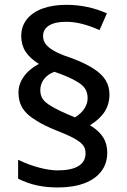

<svg xmlns="http://www.w3.org/2000/svg" viewBox="-20 -786 536 812"><path d="M56.6 -30.3V-110.4Q98.6 -89.8 143.8 -77.6Q189 -65.4 223.6 -65.4Q281.7 -65.4 311.8 -83.7Q341.8 -102.1 341.8 -137.2Q341.8 -156.2 333.5 -168.7Q325.2 -181.2 305.2 -193.8Q281.2 -209.5 224.1 -231.9Q166.5 -254.9 136.2 -274.4Q112.3 -288.6 97.2 -302.7Q82 -316.9 72.8 -333Q58.1 -359.4 58.1 -394.5Q58.1 -430.7 81.1 -462.6Q104 -494.6 144.5 -515.6Q106 -539.6 87.9 -567.9Q69.8 -596.2 69.8 -633.8Q69.8 -674.3 93.3 -704.1Q116.7 -733.9 159.7 -749.8Q202.6 -765.6 260.7 -765.6Q351.1 -765.6 432.1 -729.5L400.9 -658.7Q360.4 -676.8 325.9 -685.3Q291.5 -693.8 259.3 -693.8Q212.4 -693.8 187.3 -678Q162.1 -662.1 162.1 -633.8Q162.1 -611.3 177.5 -594.5Q192.9 -577.6 225.6 -562Q247.6 -551.8 280.3 -541Q339.8 -519 375.5 -495.8Q411.1 -472.7 427 -446.3Q442.9 -419.9 442.9 -386.7Q442.9 -346.2 423.1 -314.5Q403.3 -282.7 360.4 -256.3Q397.5 -234.4 415.5 -206.3Q433.6 -178.2 433.6 -140.6Q433.6 -94.7 408.4 -61.5Q383.3 -28.3 336.2 -10.7Q289.1 6.8 224.1 6.8Q176.8 6.8 136.2 -2Q95.7 -10.7 56.6 -30.3ZM350.6 -370.6Q350.6 -395 339.1 -412.1Q327.6 -429.2 300.3 -443.8Q272.5 -460.4 210.4 -482.4Q182.6 -472.7 166.5 -451.9Q150.4 -431.2 150.4 -404.8Q150.4 -382.3 161.1 -366.9Q171.9 -351.6 196.3 -337.4Q226.1 -318.8 296.9 -289.6Q322.8 -305.2 336.7 -326.4Q350.6 -347.7 350.6 -370.6Z"/></svg>

Font: Viking Open Sans Light
Style: Bold
Weight: 600
Foundry: Ascender Corporation
Version: Version 2.001